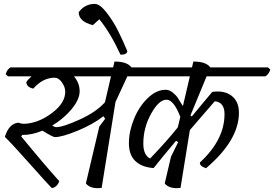

<svg xmlns="http://www.w3.org/2000/svg" viewBox="-20 -965 1408 986"><path d="M262 -261Q251 -261 198 -294Q142 -271 94 -272L89 -264Q198 -131 284 -35Q279 -18 267.5 -8.5Q256 1 245 0Q218 -28 130 -127Q42 -226 5 -262Q26 -331 75 -335Q94 -326 125 -331Q190 -340 252.5 -389Q315 -438 315 -494Q315 -518 298 -542Q281 -566 261 -566Q200 -566 151 -510Q117 -517 115 -543Q122 -555 142 -573H21L9 -584Q16 -608 34 -619H561L568 -649Q633 -649 655 -619H754L766 -608Q759 -584 741 -573H634L573 -441L502 0Q445 7 421 -23L490 -315L520 -355L511 -368Q457 -326 378 -293.5Q299 -261 262 -261ZM360 -573Q389 -538 389 -496.5Q389 -455 348.5 -405.5Q308 -356 248 -320Q262 -312 268 -312Q304 -312 390 -351.5Q476 -391 519 -440L550 -573Z M467 -945Q493 -945 528 -899.5Q563 -854 587.5 -804.5Q612 -755 634 -702Q632 -684 599 -684Q545 -800 490 -866L457 -836Q385 -854 384 -902Q415 -945 467 -945Z M1207 -386Q1207 -245 1038 -101Q1003 -113 1007 -131Q1133 -247 1133 -379Q1133 -440 1083 -445Q1069 -428 1021 -373.5Q973 -319 955 -297L907 0Q850 7 826 -23L858 -160L895 -235L884 -242Q810 -154 769 -102Q709 -106 675.5 -137.5Q642 -169 642 -229.5Q642 -290 668 -354Q694 -418 738.5 -461Q783 -504 831 -504Q850 -504 867.5 -489.5Q885 -475 892.5 -463Q900 -451 918 -422L920 -423L955 -573H634L622 -584Q629 -608 647 -619H966L973 -649Q1038 -649 1060 -619H1356L1368 -608Q1361 -584 1343 -573H1041L958 -372L965 -367Q986 -392 1023.5 -437.5Q1061 -483 1070 -493Q1132 -502 1169.5 -473Q1207 -444 1207 -386ZM835 -453Q796 -453 756 -381Q716 -309 716 -228Q716 -168 751 -151Q840 -244 893 -311L906 -365Q872 -453 835 -453Z"/></svg>

Font: Tillana
Style: Regular
Weight: 400
Designer: Lipi Raval (Devanagari, Latin), Jonny Pinhorn (Latin)
Foundry: Indian Type Foundry
Version: Version 2.002;PS 1.0;hotconv 1.0.79;makeotf.lib2.5.61930; tt